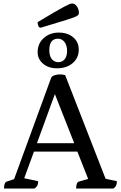

<svg xmlns="http://www.w3.org/2000/svg" viewBox="-20 -1082 694 1102"><path d="M3 0Q3 -35 19 -40L61 -54L273 -634Q278 -646 294.5 -650.5Q311 -655 323 -655Q338 -655 354 -651L586 -56L651 -42Q651 -28 647 -18.5Q643 -9 631 0H417Q417 -35 433 -40L486 -55L424 -212H175L119 -59L199 -42Q199 -28 195 -18.5Q191 -9 178 0ZM192 -260H406L295 -542ZM307 -690Q258 -690 227 -716.5Q196 -743 196 -783Q196 -832 231 -863.5Q266 -895 317 -895Q368 -895 400 -868Q432 -841 432 -797Q432 -750 397.5 -720Q363 -690 307 -690ZM315 -725Q339 -726 352 -743Q365 -760 365 -790Q365 -821 350.5 -840.5Q336 -860 312 -860Q263 -859 263 -794Q263 -762 276.5 -744Q290 -726 315 -725ZM214 -923Q204 -923 200 -933Q196 -943 196 -955Q254 -990 290.5 -1011Q327 -1032 347.5 -1043Q368 -1054 378 -1058Q388 -1062 394 -1062Q410 -1062 421.5 -1045Q433 -1028 433 -1007Q433 -1000 427.5 -994.5Q422 -989 402 -981.5Q382 -974 337.5 -960.5Q293 -947 214 -923Z"/></svg>

Font: Petrona Medium
Style: Regular
Weight: 500
Designer: Ringo R. Seeber
Foundry: Ringo R. Seeber
Version: Version 2.001; ttfautohint (v1.8.3)